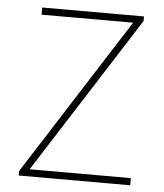

<svg xmlns="http://www.w3.org/2000/svg" viewBox="-49 -704 637 748"><g transform="rotate(5 269.0 -330.0)"><path d="M52 0V-18L444 -632H86V-660H484V-642L92 -28H488V0Z"/></g></svg>

Font: Source Sans 3
Style: Regular
Weight: 200
Designer: Paul D. Hunt
Foundry: Adobe
Version: Version 3.046;hotconv 1.0.118;makeotfexe 2.5.65603